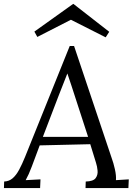

<svg xmlns="http://www.w3.org/2000/svg" viewBox="-34 -952 685 972"><path d="M341 -719 532 -150Q540 -129 547.5 -96Q555 -63 553 -40L618 -44L616 0H399L400 -33Q438 -34 450 -50Q462 -66 460 -88Q458 -110 452 -128L423 -222L167 -216L127 -109Q118 -85 111.5 -71Q105 -57 96 -40L171 -44L169 0H-14L-13 -33Q12 -34 30 -49.5Q48 -65 63 -93Q78 -121 93 -158L319 -719ZM307 -580Q296 -552 285 -524Q274 -496 263 -468L183 -259H412L347 -459Q337 -489 327.5 -519Q318 -549 307 -580ZM501 -763 325 -852 155 -765 140 -792 336 -932H338L519 -791Z"/></svg>

Font: Lora Italic
Style: Italic
Weight: 400
Italic angle: -3°
Designer: Olga Karpushina, Alexei Vanyashin (Cyrillic)
Foundry: Cyreal
Version: Version 2.210; ttfautohint (v1.8.1.43-b0c9)